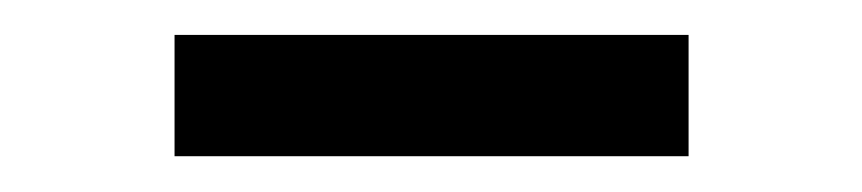

<svg xmlns="http://www.w3.org/2000/svg" viewBox="-20 -336 494 110"><path d="M80 -246.5V-316H374.5V-246.5Z"/></svg>

Font: Encode Sans SmExp
Style: Regular
Weight: 400
Width: 6
Designer: Multiple Designers
Foundry: Impallari Type
Version: Version 3.002; ttfautohint (v1.8.3) -l 8 -r 50 -G 200 -x 14 